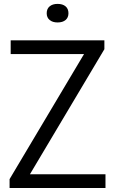

<svg xmlns="http://www.w3.org/2000/svg" viewBox="-20 -942 576 962"><path d="M28 0V-44.5L412 -689.5L417.5 -671H33.5V-740H503V-695.5L119 -50.5L113.5 -69H508.5V0ZM268.5 -829.5Q243.5 -829.5 228.8 -841.8Q214 -854 214 -875.5Q214 -898 228.8 -910.2Q243.5 -922.5 268.5 -922.5Q294 -922.5 308.5 -910.2Q323 -898 323 -875.5Q323 -854 308.5 -841.8Q294 -829.5 268.5 -829.5Z"/></svg>

Font: Encode Sans SC SemiCondensed
Style: Regular
Weight: 400
Width: 4
Designer: Multiple Designers
Foundry: Impallari Type
Version: Version 3.002